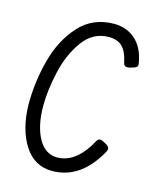

<svg xmlns="http://www.w3.org/2000/svg" viewBox="-105 -747 674 830"><g transform="rotate(15 232.0 -332.0)"><path d="M35 -243Q35 -343 61 -441.5Q87 -540 147.5 -607Q208 -674 304 -674Q361 -673 398.5 -639.5Q436 -606 448 -544L450 -531Q450 -523 445 -519Q440 -515 425 -511Q414 -507 405 -507Q398 -507 393.5 -511Q389 -515 387 -525Q378 -570 356.5 -591.5Q335 -613 296 -613Q225 -613 180.5 -551.5Q136 -490 117 -406Q98 -322 98 -253Q98 -164 128.5 -108Q159 -52 214 -52Q259 -53 295 -82.5Q331 -112 357 -161Q364 -175 375 -175Q382 -175 395 -167Q417 -157 417 -144Q417 -139 414 -133Q336 10 207 10Q127 10 82 -61Q37 -132 35 -243Z"/></g></svg>

Font: Farsan
Style: Regular
Weight: 400
Version: Version 1.001g;PS 1.001;hotconv 1.0.86;makeotf.lib2.5.63406 